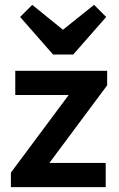

<svg xmlns="http://www.w3.org/2000/svg" viewBox="-20 -772 491 792"><path d="M25 -60 293 -420H422L154 -60ZM25 0V-60L125 -100H416V0ZM43 -380V-480H422V-420L322 -380ZM368 -752 418 -702 282 -547H199L63 -702L113 -752L277 -619L203 -620Z"/></svg>

Font: Outfit Thin Medium
Style: Regular
Weight: 500
Version: Version 1.100;gftools[0.9.27]